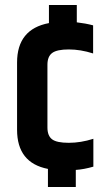

<svg xmlns="http://www.w3.org/2000/svg" viewBox="-20 -674 427 765"><path d="M282 71H171V-1Q48 -25 48 -157V-425Q48 -558 175 -582V-654H286V-585Q321 -581 351 -573V-461Q301 -477 254 -477Q207 -477 188 -463Q169 -449 169 -416V-166Q169 -133 187.5 -119Q206 -105 254 -105Q302 -105 352 -121V-10Q314 1 282 3Z"/></svg>

Font: Khand Semibold
Style: Regular
Weight: 600
Designer: Devanagari: Sanchit Sawaria, Jyotish Sonowal; Latin: Satya Rajpurohit
Foundry: Indian Type Foundry
Version: Version 1.100;PS 1.0;hotconv 1.0.78;makeotf.lib2.5.61930; tt